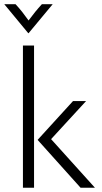

<svg xmlns="http://www.w3.org/2000/svg" viewBox="-36 -880 480 900"><path d="M341.7 0 140.3 -224.3 306.2 -406.2H367.4L203.5 -227.8L409 0ZM71.5 0V-666.7H123.6V0ZM96.5 -724.3 -16 -860.4H36.8Q53.5 -842.4 68.1 -824Q82.6 -805.6 97.9 -784Q113.9 -805.6 128.8 -824Q143.8 -842.4 160.4 -860.4H211.1L97.9 -724.3Z"/></svg>

Font: Afacad Flux Light
Style: Regular
Weight: 300
Designer: Kristian Moeller
Foundry: Dicotype
Version: Version 1.100